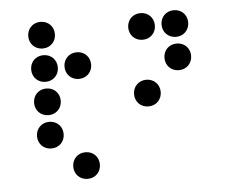

<svg xmlns="http://www.w3.org/2000/svg" viewBox="-41 -537 683 574"><g transform="rotate(-5 300.0 -250.0)"><path d="M100 -410C123 -410 140 -427 140 -450C140 -473 123 -490 100 -490C77 -490 60 -473 60 -450C60 -427 77 -410 100 -410ZM400 -410C423 -410 440 -427 440 -450C440 -473 423 -490 400 -490C377 -490 360 -473 360 -450C360 -427 377 -410 400 -410ZM500 -410C523 -410 540 -427 540 -450C540 -473 523 -490 500 -490C477 -490 460 -473 460 -450C460 -427 477 -410 500 -410ZM100 -310C123 -310 140 -327 140 -350C140 -373 123 -390 100 -390C77 -390 60 -373 60 -350C60 -327 77 -310 100 -310ZM200 -310C223 -310 240 -327 240 -350C240 -373 223 -390 200 -390C177 -390 160 -373 160 -350C160 -327 177 -310 200 -310ZM500 -310C523 -310 540 -327 540 -350C540 -373 523 -390 500 -390C477 -390 460 -373 460 -350C460 -327 477 -310 500 -310ZM100 -210C123 -210 140 -227 140 -250C140 -273 123 -290 100 -290C77 -290 60 -273 60 -250C60 -227 77 -210 100 -210ZM400 -210C423 -210 440 -227 440 -250C440 -273 423 -290 400 -290C377 -290 360 -273 360 -250C360 -227 377 -210 400 -210ZM100 -110C123 -110 140 -127 140 -150C140 -173 123 -190 100 -190C77 -190 60 -173 60 -150C60 -127 77 -110 100 -110ZM200 -10C223 -10 240 -27 240 -50C240 -73 223 -90 200 -90C177 -90 160 -73 160 -50C160 -27 177 -10 200 -10Z"/></g></svg>

Font: TINY 5x3 80
Style: Regular
Weight: 200
Designer: Jack Halten Fahnestock
Foundry: Velvetyne Type Foundry
Version: Version 1.002;hotconv 1.0.109;makeotfexe 2.5.65596